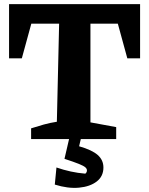

<svg xmlns="http://www.w3.org/2000/svg" viewBox="-20 -675 723 932"><path d="M660 -655V-392H598L552 -560H419V-81L544 -58V0H131V-52Q162 -62 192.5 -70.5Q223 -79 256 -84L267 -560H132L86 -392H24V-655ZM319 -16H376L364 35Q427 53 454.5 77.5Q482 102 482 138Q482 181 449.5 206Q417 231 363.5 236Q310 241 246 221L254 138Q289 150 323.5 157.5Q358 165 394 168Q402 162 402 152Q402 144 394 137Q386 130 362.5 120.5Q339 111 293 96Z"/></svg>

Font: Piazzolla SC
Style: Bold
Weight: 700
Designer: Juan Pablo del Peral
Foundry: Huerta Tipografica
Version: Version 1.330